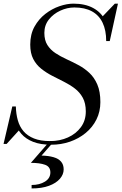

<svg xmlns="http://www.w3.org/2000/svg" viewBox="-48 -780 668 1054"><path d="M233 14.5Q174.5 14.5 134.2 -1.2Q94 -17 69.2 -45.2Q44.5 -73.5 32.8 -112Q21 -150.5 19.5 -195.5H39Q40 -154.5 49.8 -119.8Q59.5 -85 81.2 -59.5Q103 -34 138.8 -19.8Q174.5 -5.5 227.5 -5.5Q280.5 -5.5 325 -25.5Q369.5 -45.5 396.2 -82Q423 -118.5 423 -168Q423 -213 406.5 -243.2Q390 -273.5 362.8 -294.2Q335.5 -315 303 -331.2Q270.5 -347.5 238 -364.2Q205.5 -381 178.2 -402.8Q151 -424.5 134.5 -456.2Q118 -488 118 -535Q118 -591.5 141.2 -633.5Q164.5 -675.5 201 -703.8Q237.5 -732 278.5 -746Q319.5 -760 355 -760Q419 -760 463.5 -736Q508 -712 531.2 -666Q554.5 -620 554.5 -554.5H535Q535 -614 515.2 -655.2Q495.5 -696.5 456.5 -717.8Q417.5 -739 360 -739Q321 -739 283 -721.5Q245 -704 220.2 -672.8Q195.5 -641.5 195.5 -599.5Q195.5 -559 212.2 -532.8Q229 -506.5 256.2 -488.5Q283.5 -470.5 316.2 -455.5Q349 -440.5 382 -423Q415 -405.5 442.2 -380.2Q469.5 -355 486.2 -316.2Q503 -277.5 503 -219.5Q503 -167.5 481.5 -124.2Q460 -81 422.2 -50Q384.5 -19 336 -2.2Q287.5 14.5 233 14.5ZM-28.5 10 19.5 -195.5H39V-141.5Q44 -121.5 49.5 -104.2Q55 -87 62 -71L-11.5 10ZM535 -554.5 541 -598Q536.5 -621 530 -642Q523.5 -663 511.5 -686L582.5 -760H599.5L554.5 -554.5ZM125.5 254.5V235.5Q169 235.5 198.8 217Q228.5 198.5 228.5 166.5Q228.5 135 199.2 124.5Q170 114 121.5 114L226 -6H250L180 74Q218.5 75 245.5 82.8Q272.5 90.5 287 107Q301.5 123.5 301.5 150Q301.5 177.5 280.8 201.5Q260 225.5 220.8 240Q181.5 254.5 125.5 254.5Z"/></svg>

Font: Bodoni Moda 11pt
Style: Italic
Weight: 400
Italic angle: -13°
Version: Version 2.004